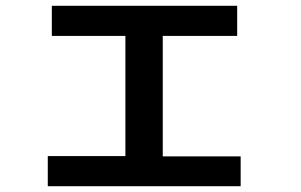

<svg xmlns="http://www.w3.org/2000/svg" viewBox="-20 -643 1040 663"><path d="M145 0H811V-103H542V-519H799V-623H159V-519H413V-104H145Z"/></svg>

Font: Inconsolata UltraExpanded
Style: Bold
Weight: 700
Width: 9
Monospace: yes
Designer: Raph Levien, Cyreal, Brenton Simpson
Foundry: Raph Levien, Cyreal, Google
Version: Version 3.100